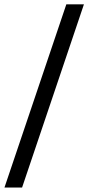

<svg xmlns="http://www.w3.org/2000/svg" viewBox="-33 -797 401 873"><path d="M-12.7 55.7 268.6 -777.3H348.6L67.4 55.7Z"/></svg>

Font: Gothic A1
Style: Regular
Weight: 400
Designer: HanYang I&C Co.,Ltd.
Foundry: HanYang I&C Co.,Ltd.
Version: Version 2.50